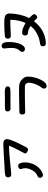

<svg xmlns="http://www.w3.org/2000/svg" viewBox="899 -1490 616 2454"><g transform="rotate(-90 1207.0 -263.0)"><path d="M203.1 -426.8Q183.6 -426.8 175.3 -439.9Q167 -453.1 167 -467.8Q167 -486.3 176.3 -494.6Q185.5 -502.9 210.4 -506.8Q235.4 -510.7 279.8 -512.2Q324.2 -513.7 394.5 -518.6Q420.9 -520.5 448.7 -522Q476.6 -523.4 502.4 -524.9Q528.3 -526.4 551.3 -527.3Q574.2 -528.3 591.8 -528.3Q629.9 -528.3 643.1 -515.1Q656.2 -502 656.2 -485.4Q656.2 -464.8 642.6 -427.2Q628.9 -389.6 609.9 -349.6Q590.8 -309.6 571.8 -273.9Q552.7 -238.3 543 -221.7Q540 -216.8 534.7 -214.8Q529.3 -212.9 523.4 -212.9Q507.8 -212.9 490.2 -224.1Q472.7 -235.4 472.7 -252Q472.7 -254.9 484.4 -276.4Q496.1 -297.9 512.2 -328.6Q528.3 -359.4 544.9 -393.6Q561.5 -427.7 572.3 -456.1Q533.2 -456.1 485.8 -452.6Q438.5 -449.2 388.7 -444.3Q338.9 -439.5 290.5 -434.6Q242.2 -429.7 203.1 -426.8ZM275.4 -295.9Q272.5 -301.8 272.5 -307.6Q272.5 -323.2 286.6 -331.1Q300.8 -338.9 314.5 -338.9Q329.1 -338.9 337.4 -329.6Q345.7 -320.3 350.6 -306.6Q355.5 -293 356.9 -277.3Q358.4 -261.7 358.4 -248Q358.4 -214.8 348.6 -179.7Q338.9 -144.5 319.8 -113.8Q300.8 -83 273.4 -59.6Q246.1 -36.1 210.9 -24.4Q203.1 -21.5 197.3 -21.5Q182.6 -21.5 171.9 -32.7Q161.1 -43.9 161.1 -60.5Q161.1 -83 187.5 -92.8Q206.1 -99.6 223.6 -115.2Q241.2 -130.9 254.4 -152.8Q267.6 -174.8 275.9 -200.2Q284.2 -225.6 284.2 -251Q284.2 -273.4 275.4 -295.9Z M1043 -436.5Q1026.4 -436.5 1018.1 -447.8Q1009.8 -459 1009.8 -471.7Q1009.8 -487.3 1015.6 -495.1Q1021.5 -502.9 1038.1 -505.9Q1054.7 -508.8 1085 -508.3Q1115.2 -507.8 1165 -507.8Q1200.2 -507.8 1230.5 -509.3Q1260.7 -510.7 1282.7 -508.3Q1304.7 -505.9 1317.4 -498.5Q1330.1 -491.2 1330.1 -473.6Q1330.1 -457 1320.3 -449.2Q1310.5 -441.4 1291 -439Q1271.5 -436.5 1241.2 -437Q1210.9 -437.5 1168.9 -437.5Q1127 -437.5 1090.8 -437Q1054.7 -436.5 1043 -436.5ZM998 -249Q982.4 -250 976.6 -261.7Q970.7 -273.4 970.7 -287.1Q970.7 -300.8 978 -312Q985.4 -323.2 998 -323.2L1199.2 -327.1Q1252.9 -327.1 1287.6 -327.6Q1322.3 -328.1 1345.2 -325.2Q1368.2 -322.3 1384.3 -314.5Q1400.4 -306.6 1418 -291Q1434.6 -275.4 1444.8 -256.8Q1455.1 -238.3 1455.1 -215.8Q1455.1 -169.9 1443.8 -128.4Q1432.6 -86.9 1417 -54.7Q1401.4 -22.5 1384.3 -2.4Q1367.2 17.6 1355.5 20.5Q1342.8 25.4 1334 25.4Q1318.4 25.4 1310.1 15.1Q1301.8 4.9 1301.8 -8.8Q1301.8 -20.5 1305.7 -26.9Q1309.6 -33.2 1316.4 -42Q1323.2 -50.8 1333 -65.9Q1342.8 -81.1 1354.5 -109.4Q1364.3 -131.8 1370.6 -156.2Q1377 -180.7 1377 -202.1Q1377 -223.6 1364.7 -238.3Q1352.5 -252.9 1326.2 -252.9Q1281.2 -252.9 1241.7 -252.9Q1202.1 -252.9 1163.1 -252.4Q1124 -252 1084 -251Q1043.9 -250 998 -249Z M2181.6 -438.5Q2176.8 -438.5 2168.5 -439Q2160.2 -439.5 2149.4 -439.5Q2132.8 -439.5 2110.8 -438.5Q2088.9 -437.5 2064.9 -436.5Q2041 -435.5 2017.1 -434.1Q1993.2 -432.6 1972.7 -432.6Q1957 -432.6 1948.2 -444.3Q1939.5 -456.1 1939.5 -470.7Q1939.5 -484.4 1947.8 -496.1Q1956.1 -507.8 1974.6 -508.8Q2008.8 -512.7 2050.3 -514.6Q2091.8 -516.6 2133.8 -516.6Q2168 -516.6 2192.4 -514.2Q2216.8 -511.7 2231.9 -504.4Q2247.1 -497.1 2254.4 -482.4Q2261.7 -467.8 2261.7 -444.3Q2259.8 -377 2245.1 -314.5Q2230.5 -252 2203.1 -198.2Q2209 -191.4 2217.3 -183.1Q2225.6 -174.8 2233.9 -166Q2242.2 -157.2 2247.6 -148.9Q2252.9 -140.6 2252.9 -133.8Q2252.9 -120.1 2239.7 -107.9Q2226.6 -95.7 2212.9 -95.7Q2198.2 -95.7 2188 -110.4Q2177.7 -125 2162.1 -135.7Q2139.6 -106.4 2109.9 -79.1Q2080.1 -51.8 2044.4 -31.2Q2008.8 -10.7 1966.3 2Q1923.8 14.6 1877 14.6Q1857.4 14.6 1850.1 3.4Q1842.8 -7.8 1842.8 -21.5Q1842.8 -41 1850.6 -47.9Q1858.4 -54.7 1874.5 -58.1Q1890.6 -61.5 1915 -65.9Q1939.5 -70.3 1973.6 -84Q2004.9 -97.7 2038.6 -119.6Q2072.3 -141.6 2101.6 -180.7V-182.6Q2079.1 -194.3 2057.1 -204.1Q2035.2 -213.9 2011.7 -213.9Q1996.1 -213.9 1988.3 -225.6Q1980.5 -237.3 1980.5 -251Q1980.5 -264.6 1987.8 -276.4Q1995.1 -288.1 2009.8 -288.1Q2048.8 -288.1 2080.1 -274.4Q2111.3 -260.7 2140.6 -245.1Q2158.2 -280.3 2168.9 -328.6Q2179.7 -377 2181.6 -438.5ZM1814.5 -514.6V-519.5Q1814.5 -534.2 1824.7 -542.5Q1835 -550.8 1847.7 -550.8Q1867.2 -550.8 1877.4 -539.1Q1887.7 -527.3 1892.1 -509.8Q1896.5 -492.2 1896.5 -473.1Q1896.5 -454.1 1896.5 -439.5Q1896.5 -408.2 1890.1 -375Q1883.8 -341.8 1872.1 -314.5Q1860.4 -287.1 1844.2 -269.5Q1828.1 -252 1807.6 -252Q1792 -252 1781.2 -262.7Q1770.5 -273.4 1770.5 -287.1Q1770.5 -300.8 1781.2 -311.5Q1803.7 -336.9 1812.5 -362.3Q1821.3 -387.7 1821.3 -418Q1821.3 -440.4 1819.8 -464.4Q1818.4 -488.3 1814.5 -514.6Z"/></g></svg>

Font: Gamja Flower
Style: Regular
Weight: 400
Designer: YoonDesign Inc.
Foundry: YoonDesign Inc.
Version: Version 3.00;build 20171102